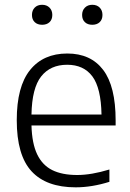

<svg xmlns="http://www.w3.org/2000/svg" viewBox="-20 -773 545 802"><path d="M463 -249H111.5Q113.5 -174 135.2 -128.5Q157 -83 198.2 -62.5Q239.5 -42 302.5 -42Q361.5 -42 437 -65V-13.5Q363.5 9.5 296 9.5Q173.5 9.5 111.8 -57.5Q50 -124.5 50 -271Q50 -411.5 105.5 -480.5Q161 -549.5 261 -549.5Q359 -549.5 411 -481Q463 -412.5 463 -270ZM111.5 -294.5H404Q402 -405.5 365.8 -454Q329.5 -502.5 260.5 -502.5Q190.5 -502.5 152 -453.8Q113.5 -405 111.5 -294.5ZM113.5 -710.5Q113.5 -729.5 125 -741.2Q136.5 -753 156 -753Q175 -753 186.8 -741.2Q198.5 -729.5 198.5 -710.5Q198.5 -691.5 187 -680.5Q175.5 -669.5 156 -669.5Q136.5 -669.5 125 -680.5Q113.5 -691.5 113.5 -710.5ZM323 -710.5Q323 -729.5 334.8 -741.2Q346.5 -753 365.5 -753Q385 -753 396.5 -741.2Q408 -729.5 408 -710.5Q408 -691.5 396.5 -680.5Q385 -669.5 365.5 -669.5Q346 -669.5 334.5 -680.5Q323 -691.5 323 -710.5Z"/></svg>

Font: Encode Sans Light
Style: Regular
Weight: 300
Designer: Multiple Designers
Foundry: Impallari Type
Version: Version 2.000